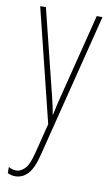

<svg xmlns="http://www.w3.org/2000/svg" viewBox="-88 -572 491 859"><g transform="rotate(10 158.0 -142.5)"><path d="M23 -527H49L145 -140Q153 -108 156 -93.5Q159 -79 160 -72.5Q161 -66 162 -59H164Q170 -89 174.5 -107.5Q179 -126 183 -142L280 -527H306L142 125Q126 191 101.5 216.5Q77 242 45 242Q35 242 27 240Q19 238 10 234V206Q27 216 45 216Q64 216 83 197.5Q102 179 116 122L150 -13Z"/></g></svg>

Font: Noto Sans Lao UI ExtCond Thin
Style: Regular
Weight: 100
Width: 2
Designer: Monotype Design Team
Foundry: Monotype Imaging Inc.
Version: Version 2.000; ttfautohint (v1.8.4.7-5d5b)